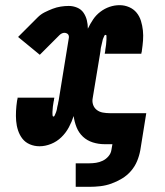

<svg xmlns="http://www.w3.org/2000/svg" viewBox="-20 -558 640 743"><path d="M273 165V74H325Q338 74 351.5 72Q365 70 377.5 64Q390 58 399.5 47Q409 36 411 23L415 0H385Q361 0 339 -7Q317 -14 301 -29Q285 -44 276.5 -65Q268 -86 265 -109Q258 -87 246.5 -65.5Q235 -44 217.5 -27Q200 -10 177.5 -1Q155 8 133 8Q113 8 95.5 0.5Q78 -7 67 -21Q56 -35 50 -53Q44 -71 42.5 -90Q41 -109 42 -128.5Q43 -148 46 -168Q47 -170 47 -172.5Q47 -175 48 -177Q48 -178 48 -178.5Q48 -179 48 -180H190Q190 -179 190 -178.5Q190 -178 190 -177Q189 -176 189 -174.5Q189 -173 189 -171Q188 -168 187.5 -164.5Q187 -161 186.5 -158Q186 -155 185.5 -151.5Q185 -148 184.5 -144.5Q184 -141 184 -138Q184 -135 183.5 -131.5Q183 -128 183 -125Q183 -122 183 -118.5Q183 -115 183.5 -111Q184 -107 187 -107Q190 -107 191.5 -111Q193 -115 194.5 -118Q196 -121 197 -124Q198 -127 199 -130.5Q200 -134 200.5 -137Q201 -140 201.5 -143.5Q202 -147 203 -150Q204 -153 204.5 -156Q205 -159 205.5 -162.5Q206 -166 207 -169L246 -409Q247 -413 246.5 -417.5Q246 -422 243.5 -425Q241 -428 237 -429.5Q233 -431 229 -431Q224 -431 219 -428.5Q214 -426 210 -422L134 -346L50 -415L126 -491Q138 -503 153 -510.5Q168 -518 183.5 -524Q199 -530 215 -532.5Q231 -535 246 -535Q263 -535 278.5 -528.5Q294 -522 303 -509Q312 -496 316 -480Q320 -464 320 -447Q329 -466 340.5 -483Q352 -500 368.5 -512.5Q385 -525 404 -531.5Q423 -538 443 -538Q462 -538 479.5 -530.5Q497 -523 508.5 -509Q520 -495 525.5 -477Q531 -459 533 -440Q535 -421 533.5 -401.5Q532 -382 529 -362Q529 -360 528.5 -357.5Q528 -355 527 -353Q527 -352 527 -351.5Q527 -351 527 -350H385Q385 -351 385.5 -351.5Q386 -352 386 -353Q386 -354 386 -355.5Q386 -357 387 -359Q387 -362 387.5 -365.5Q388 -369 388.5 -372Q389 -375 389.5 -378.5Q390 -382 390.5 -385.5Q391 -389 391 -392Q391 -395 391.5 -398.5Q392 -402 392 -405Q392 -408 392 -411.5Q392 -415 392 -419Q392 -423 388 -423Q385 -423 383.5 -419Q382 -415 380.5 -412Q379 -409 378 -406Q377 -403 376.5 -399.5Q376 -396 375 -393Q374 -390 373.5 -386.5Q373 -383 372 -380Q371 -377 370.5 -374Q370 -371 369.5 -367.5Q369 -364 369 -361L339 -180Q336 -166 340 -153.5Q344 -141 354 -133Q364 -125 377.5 -122.5Q391 -120 405 -120H546L523 23Q519 45 510.5 65.5Q502 86 487 103.5Q472 121 452 133Q432 145 411 152.5Q390 160 368.5 162.5Q347 165 325 165Z"/></svg>

Font: Iosevka Slab Heavy Extended
Style: Italic
Weight: 900
Width: 7
Italic angle: -9°
Monospace: yes
Designer: Belleve Invis
Foundry: Belleve Invis
Version: Version 11.1.0; ttfautohint (v1.8.3)